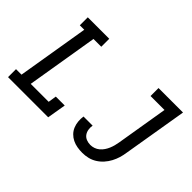

<svg xmlns="http://www.w3.org/2000/svg" viewBox="-115 -1079 1430 1430"><g transform="rotate(45 600.0 -363.5)"><path d="M37 0V-84H95L189 -651H142V-735H368V-651H286L192 -84H381L391 -149H485L460 0ZM827 8Q799 8 772.5 3.5Q746 -1 722.5 -12.5Q699 -24 681 -42.5Q663 -61 653 -85Q643 -109 640.5 -136Q638 -163 642 -190H738Q734 -169 737.5 -147Q741 -125 753 -108.5Q765 -92 785 -84Q805 -76 827 -76Q846 -76 865 -82.5Q884 -89 899.5 -102Q915 -115 926.5 -132Q938 -149 945.5 -167Q953 -185 958 -203.5Q963 -222 966 -241L1034 -651H887V-735H1145L1060 -227Q1056 -198 1047.5 -169.5Q1039 -141 1024.5 -113.5Q1010 -86 989 -62.5Q968 -39 941.5 -22.5Q915 -6 885.5 1Q856 8 827 8Z"/></g></svg>

Font: Iosevka Etoile Medium Oblique
Style: Regular
Weight: 500
Italic angle: -9°
Designer: Belleve Invis
Foundry: Belleve Invis
Version: Version 15.5.2; ttfautohint (v1.8.4)